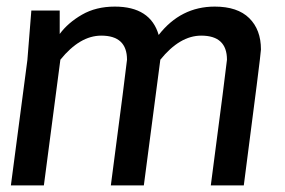

<svg xmlns="http://www.w3.org/2000/svg" viewBox="-20 -562 865 582"><path d="M719 0H619Q666 -358 668 -381Q668 -454 590 -454Q525 -454 466 -381L416 0H316Q363 -358 365 -381Q365 -454 287 -454Q222 -454 163 -381L113 0H13L63 -380L75 -530H161V-459Q186 -493 228.5 -517.5Q271 -542 328 -542Q436 -542 461 -456Q528 -542 631 -542Q700 -542 735.5 -507Q771 -472 771 -412Q771 -399 719 0Z"/></svg>

Font: Tanohe Sans Medium
Style: Italic
Weight: 500
Designer: Village Type and Design LLC & Cristiano Sobral
Foundry: Cooper Hewitt Smithsonian Design Museum
Version: Version 1.00;September 29, 2021;FontCreator 13.0.0.2655 64-b